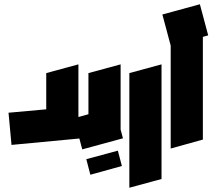

<svg xmlns="http://www.w3.org/2000/svg" viewBox="-20 -694 1012 901"><path d="M34 -14 20 -165 197 -181V-351L348 -392V-92L352 -44Z M366 7 327 -139 395 -158V-351L546 -392V-86L557 -45ZM404 126 385 53 533 13 552 85Z M587 187V-351L738 -392V146Z M781 3V-480L742 -626L918 -674L957 -528L932 -521V-39Z"/></svg>

Font: Blaka Ink
Style: Regular
Weight: 400
Designer: Mohamed Gaber
Foundry: Kief Type Foundry
Version: Version 1.003; ttfautohint (v1.8.4.7-5d5b)